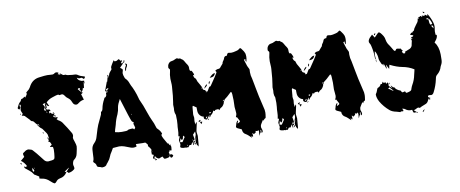

<svg xmlns="http://www.w3.org/2000/svg" viewBox="-72 -1096 3588 1499"><g transform="rotate(-10 1721.5 -346.0)"><path d="M361.8 17.6Q371.6 5.9 387.2 -11.2L385.7 -13.2L350.1 11.7Q355.5 15.1 361.8 17.6ZM120.1 -52.2 123 -52.7 120.6 -61 118.2 -60.5ZM293.9 -464.4 297.4 -465.8 292.5 -475.1 289.6 -473.6ZM111.3 -29.3Q118.2 -34.2 118.2 -37.6Q118.2 -42 106.4 -62.5Q106.4 -60.5 106 -59.1Q104 -52.2 104 -45.9Q104 -35.6 111.3 -29.3ZM221.2 -375 209 -392.1Q207.5 -386.2 206.1 -384.3ZM585.4 -577.6Q585 -592.3 576.2 -599.6L580.6 -610.8Q576.7 -611.8 573.7 -611.8Q564.9 -611.8 562.5 -604ZM291 -481 283.2 -510.7 274.4 -489.3ZM291 -506.8Q289.1 -524.4 289.1 -527.8L289.6 -537.1H289.1Q290 -539.1 290 -540Q290 -543 286.6 -543Q283.7 -543 272 -534.2Q284.2 -522 284.2 -516.1Q284.2 -513.7 283.2 -511.2ZM348.6 -452.6Q342.8 -452.6 335.9 -453.6Q339.8 -460.4 341.3 -460.4Q343.8 -460.4 348.6 -452.6ZM88.4 -483.4 85 -484.4 88.4 -494.6 91.3 -493.7ZM243.2 -311Q236.3 -311.5 235.4 -313.5Q234.4 -315.4 233.9 -318.8L236.8 -321.8ZM32.2 -102.1Q21.5 -103.5 21.5 -111.3L22 -113.8Q24.4 -114.3 26.4 -115.2ZM258.3 87.9Q250 87.9 213.9 54.7Q190.9 37.1 162.1 33.7Q156.2 32.7 151.4 31.2L146.5 30.3Q147.5 15.6 147.9 14.2L127.9 2Q126 0.5 123.8 -0.7Q121.6 -2 119.9 -3.2Q118.2 -4.4 116.2 -4.9Q111.3 -7.3 109.9 -10.3Q98.6 -29.8 81.1 -43L51.8 -66.4Q45.9 -71.3 45.7 -75Q45.4 -78.6 45.4 -85L55.7 -75.7L62.5 -85.4L65.4 -74.2Q67.9 -76.2 67.9 -79.6Q67.9 -88.9 50.8 -110.4Q40.5 -122.1 28.3 -130.9L59.1 -157.2Q53.7 -173.3 53.7 -181.2Q53.7 -188 70.8 -197.3Q72.8 -198.2 74.5 -200.2Q76.2 -202.1 78.9 -203.1Q81.5 -204.1 84.5 -205.6Q94.7 -209 97.7 -209Q99.6 -209 109.4 -206.5Q125 -204.6 134.3 -194.8Q160.6 -166.5 184.1 -135.3Q196.3 -119.1 209 -103.5Q221.2 -89.8 238.8 -89.8L244.6 -90.3Q245.6 -90.8 247.1 -90.8Q268.6 -92.3 277.8 -95.2Q287.1 -98.1 289.6 -106.2Q292 -114.3 294.9 -144Q296.4 -159.2 296.4 -173.8L293.5 -194.8Q271.5 -197.3 271.2 -198Q271 -198.7 271 -200.7Q274.9 -203.6 278.8 -206.8Q282.7 -210 287.1 -212.9Q282.2 -229 277.6 -234.6Q272.9 -240.2 265.1 -240.7Q265.1 -244.6 267.8 -247.3Q270.5 -250 270.5 -252.9Q270.5 -254.9 269 -256.8Q267.6 -258.8 261.7 -272.9Q262.2 -273.4 265.1 -274.4L275.4 -259.8Q271.5 -289.6 270 -296.4Q266.1 -308.1 252.9 -324.7Q248 -330.6 244.1 -337.4Q237.8 -349.1 226.1 -356.4Q219.7 -360.8 215.6 -367.4Q211.4 -374 204.6 -378.4Q204.6 -381.8 205.6 -384.8Q193.8 -397 191.4 -400.4Q186.5 -408.2 180.4 -414.6Q174.3 -420.9 163.6 -422.4Q161.6 -423.3 159.7 -425.3Q151.9 -437 141.1 -446.8Q133.8 -453.6 128.2 -460.2Q122.6 -466.8 118.9 -470Q115.2 -473.1 110.1 -474.4Q105 -475.6 95.2 -476.6L106 -490.2Q94.7 -514.6 94.7 -521Q94.7 -523.9 102.5 -559.1Q102.5 -563 94.2 -565.9Q92.8 -560.1 92.8 -557.6L93.3 -551.8Q95.7 -544.9 96.2 -541.5Q96.2 -536.1 85.4 -527.3Q74.7 -535.2 74.7 -539.6Q74.7 -543 81.1 -554.2Q90.8 -577.6 106 -588.9Q107.9 -589.8 112.8 -603Q115.2 -606.9 123.5 -607.4Q127.9 -607.9 142.6 -620.1L147.5 -611.3L152.3 -618.7Q164.1 -633.8 164.1 -638.2Q164.1 -640.1 163.3 -643.3Q162.6 -646.5 162.1 -649.9Q164.6 -652.3 168.5 -654.8Q177.7 -661.6 186.5 -670.4Q196.8 -683.1 204.1 -698.2Q231.9 -743.2 284.2 -748.5Q327.6 -754.4 347.2 -754.4Q358.4 -754.4 370.6 -752.9Q378.4 -752 389.6 -752Q398.4 -752.9 406.7 -759.8Q412.1 -763.7 419.9 -763.7Q436.5 -760.3 436.5 -756.3Q436.5 -752.9 427.7 -748L449.7 -739.3L443.4 -751.5Q448.2 -750.5 456.5 -743.2Q467.3 -732.4 476.6 -732.4Q481 -732.4 485.4 -733.9Q499 -726.1 514.2 -725.6Q520.5 -725.1 526.4 -724.1Q539.1 -721.7 556.2 -721.7Q573.2 -721.7 584.5 -712.4Q599.1 -702.6 615.7 -698.7Q625 -696.3 633.8 -692.9Q633.8 -678.2 621.1 -675.8Q618.2 -681.2 608.4 -687Q606.4 -688 604 -688Q598.6 -686 593.3 -686Q581.5 -686 570.3 -694.8Q574.2 -678.2 587.9 -670.2Q601.6 -662.1 614.3 -662.1Q618.7 -662.1 622.6 -662.6V-641.6L616.2 -641.1Q617.2 -643.1 617.2 -644.5Q617.2 -648.9 609.9 -649.4Q611.8 -647.5 616.2 -641.6L611.8 -603.5L603 -608.9Q601.6 -588.9 585.9 -577.1L597.2 -571.3L581.5 -561.5L595.2 -516.1Q570.8 -513.2 552.7 -498.5Q541 -488.3 531.2 -488.3Q517.1 -488.3 507.8 -501Q504.4 -506.8 501.5 -513.2Q493.7 -536.6 474.1 -549.8Q462.4 -557.6 454.1 -570.8Q444.3 -586.9 432.1 -586.9Q425.8 -586.9 422.1 -585.4Q418.5 -584 414.6 -584Q410.2 -584 406.7 -588.9Q405.8 -589.8 403.8 -589.8Q393.6 -589.8 357.4 -577.1Q327.1 -567.9 305.2 -545.4Q317.4 -518.6 320.3 -514.2Q306.6 -514.2 303.7 -524.9Q303.2 -526.4 301.8 -527.3Q300.3 -528.3 297.9 -531.2Q296.4 -538.1 293 -538.1L290 -537.6L297.9 -530.3L299.3 -501.5L291 -506.8L296.4 -489.7L303.2 -489.3Q317.9 -489.3 320.3 -483.6Q322.8 -478 324.7 -472.2L313.5 -477.1L309.6 -456.1L319.3 -461.9Q321.3 -460.4 322.8 -458.5Q331.5 -448.2 338.4 -448.2Q343.3 -448.2 349.1 -452.6Q349.1 -449.7 350.1 -447.8Q350.1 -445.8 335.9 -426.3Q348.1 -419.4 350.6 -418.5L367.7 -417.5Q369.6 -415 369.6 -413.1Q369.6 -412.1 368.4 -410.6Q367.2 -409.2 364 -407.7Q360.8 -406.2 358.4 -403.8Q360.8 -401.9 362.8 -399.4Q366.7 -394 371.6 -391.6Q393.1 -380.4 404.8 -360.8Q405.3 -359.4 406.2 -358.4Q429.7 -325.2 457 -278.3Q463.4 -268.6 463.4 -257.8Q463.4 -250 460 -241.7Q459 -239.7 459 -237.3Q459 -229 467.3 -206.5Q476.6 -178.7 476.6 -167.5Q476.6 -154.8 466.3 -110.8Q460.9 -82.5 437.5 -66.4Q433.1 -63.5 430.2 -56.2Q424.8 -43.9 424.8 -32.2Q424.8 -28.8 425.3 -26.4Q428.7 -15.1 429.7 -3.9Q429.7 4.4 422.4 8.3Q403.8 23.4 378.4 26.4Q376.5 24.9 374.5 21.7Q372.6 18.6 370.6 17.3Q368.7 16.1 367.2 16.1Q364.7 16.1 361.8 18.1Q342.3 50.8 305.2 56.6Q283.7 60.5 272.5 77.6Q264.6 86.9 258.3 87.9ZM351.1 -420.9 345.2 -434.6Q348.6 -437.5 351.6 -438Q354 -438 355 -432.1Q355 -428.2 352.5 -423.8Z M778.3 -553.2Q788.1 -560.1 790 -561Q798.3 -563 798.3 -573.2Q779.8 -567.9 779.1 -564.2Q778.3 -560.5 778.3 -553.2ZM1167 30.3Q1168 30.3 1168 27.3Q1168 26.4 1165.5 25.4Q1165.5 30.3 1167 30.3ZM1052.7 -20.5 1054.2 -22.5 1052.2 -24.4 1050.8 -22ZM939 -334 942.4 -335 939.9 -342.8 938.5 -342.3ZM843.3 -216.8Q883.8 -216.8 888.7 -220.2Q897 -227.5 913.6 -227.5Q921.4 -227.5 928.2 -228.5Q937 -228.5 941.4 -218.8Q952.1 -228 952.1 -232.4Q952.1 -236.3 949 -243.9Q945.8 -251.5 943.4 -263.2Q943.4 -266.1 947.8 -275.9Q938 -278.8 933.6 -286.1Q925.3 -299.8 872.6 -472.7Q851.6 -435.1 847.7 -413.1Q845.2 -385.7 833.5 -357.9Q814.9 -319.3 806.6 -280.8Q804.2 -269.5 799.8 -258.5Q795.4 -247.6 790.5 -224.1Q816.9 -216.8 843.3 -216.8ZM784.7 -540Q786.6 -544.9 787.6 -550.3Q787.6 -552.2 788.1 -553.7L785.6 -554.7L777.8 -540.5Q780.3 -540 784.7 -540ZM1064 48.8V31.2L1077.1 43.9ZM1188.5 48.3H1186.5Q1181.2 41.5 1181.2 33.7Q1181.2 28.8 1186 21Q1201.7 21 1207 35.2L1205.1 37.1Q1198.2 48.3 1188.5 48.3ZM955.6 -677.7Q953.1 -683.6 953.1 -690.4Q953.1 -705.1 965.3 -723.1Q963.4 -728 962.2 -731.4Q960.9 -734.9 959.5 -737.8Q974.6 -735.4 974.6 -726.6Q974.6 -723.6 972.7 -718.8Q972.7 -717.8 972.2 -717.3Q971.2 -713.9 969.7 -710.9Q960.9 -700.7 960 -687.5Q959.5 -684.6 957.5 -681.2ZM1138.7 48.3Q1131.8 48.3 1124.5 31.7L1122.1 27.3L1093.3 38.6Q1070.8 31.2 1066.4 14.2Q1059.6 18.1 1059.6 26.9Q1059.6 35.6 1056.6 38.6Q1048.3 31.2 1048.3 25.4Q1048.3 20.5 1053 13.9Q1057.6 7.3 1057.6 3.9Q1057.1 2 1048.3 -1Q1046.4 -1.5 1043 -3.9Q1043.9 -7.3 1043.9 -11.2L1043.5 -21.5Q1043.5 -30.3 1046.4 -35.2Q1047.4 -36.6 1047.4 -39.1Q1046.9 -42 1043.9 -46.4Q1039.1 -56.2 1031.7 -64Q1025.4 -69.8 1025.4 -74.2L1026.4 -81.5Q1026.4 -85 1020 -91.3Q1017.6 -93.8 1015.6 -96.7Q1011.7 -103 1006.3 -103Q1002.9 -102.5 989.7 -102.5L934.6 -104Q935.5 -95.2 937.5 -85Q925.8 -80.1 913.6 -80.1Q902.8 -80.1 892.1 -83.5L842.8 -102.1Q822.8 -108.9 802.2 -108.9Q795.9 -108.9 752.9 -105Q747.1 -93.3 739.3 -81.5Q725.1 -62 716.3 -38.1Q710.4 -22 698.2 -8.3Q693.4 -2.4 689 3.9Q688 5.4 686.5 6.3Q685.1 7.3 684.1 8.8Q676.8 29.8 644.5 29.8Q641.1 29.8 637.2 27.3Q630.4 23.4 620.6 22Q605.5 19.5 604 6.8Q602.5 -5.9 589.4 -16.6Q583 -21.5 583 -27.3Q583 -31.2 585.9 -35.6Q590.8 -44.9 591.8 -92.8L593.3 -119.1Q595.2 -147.9 615.7 -167.5Q634.3 -185.5 641.1 -210.4Q664.6 -289.6 671.4 -303.2Q673.3 -306.2 706.1 -377.4Q708 -383.3 709 -390.6Q709 -394.5 710 -398.4Q722.7 -402.8 726.1 -422.9Q732.9 -459 752.4 -493.7Q755.4 -505.9 766.1 -505.9L769.5 -512.7Q774.4 -518.6 774.4 -522.9Q774.4 -525.9 773.4 -528.8Q773.4 -533.7 775.4 -536.4Q777.3 -539.1 778.3 -552.7L769 -550.3Q772.5 -560.5 795.4 -622.1L796.4 -623H799.3Q804.2 -641.6 808.1 -658.7L810.5 -653.3Q813.5 -654.8 815.2 -656.7Q816.9 -658.7 816.9 -660.2Q816.9 -661.6 817.4 -663.1L808.1 -659.2V-676.3L817.9 -663.6L819.3 -666Q822.8 -668.5 822.8 -671.4Q824.2 -683.6 837.9 -698.7Q841.3 -702.6 845.2 -707Q849.1 -711.4 849.1 -714.8Q848.1 -719.2 848.1 -723.1Q848.1 -733.4 860.4 -752Q867.2 -764.6 873 -772Q876 -775.4 878.4 -779.3L882.3 -769.5L889.2 -769Q901.9 -769 909.2 -775.9Q913.1 -779.8 916.5 -779.8Q921.4 -779.8 924.3 -772.7Q927.2 -765.6 931.6 -765.6Q934.6 -765.6 938.5 -768.6Q941.4 -764.6 941.4 -761.7Q941.4 -759.8 936 -756.8Q933.1 -755.9 931.2 -753.9L936 -740.7Q944.3 -749 945.8 -750L946.3 -746.6Q946.3 -741.7 939.7 -736.3Q933.1 -731 916.5 -711.9Q929.7 -701.2 931.6 -700.2Q933.6 -699.2 933.6 -698Q933.6 -696.8 934.1 -695.1Q934.6 -693.4 934.6 -691.4Q934.6 -687 933.1 -683.1Q929.2 -673.3 929.2 -664.6Q929.2 -652.3 937.5 -630.9Q939.5 -624.5 940.9 -623.5Q960.9 -605 968.8 -579.6Q972.2 -569.8 976.6 -561Q984.9 -547.4 998.5 -513.7Q1010.7 -482.4 1018.1 -453.1Q1018.6 -447.8 1021 -442.4Q1045.9 -390.1 1063.5 -335Q1079.1 -290 1087.9 -272Q1104.5 -239.3 1114.3 -203.6Q1115.2 -197.8 1122.6 -191.4Q1142.1 -173.8 1150.9 -148.9Q1143.6 -144 1143.6 -136.7Q1143.6 -124 1182.1 -60.5L1180.7 -71.8L1183.6 -67.4Q1188.5 -58.1 1193.8 -49.3Q1195.3 -51.3 1201.2 -56.2Q1199.7 -50.3 1199.7 -48.3Q1199.7 -45.4 1200.2 -44.9Q1203.6 -40 1203.6 -33.7L1201.7 -14.2Q1201.7 -6.8 1196.8 -6.8Q1194.8 -6.8 1192.9 -7.8Q1190.9 -8.8 1189.2 -10Q1187.5 -11.2 1186 -12.2L1185.5 -9.3Q1185.5 -2 1181.9 -0.7Q1178.2 0.5 1176.8 1.5L1181.6 27.8L1182.1 27.3Q1180.7 29.8 1179 32.7Q1177.2 35.6 1175.5 38.3Q1173.8 41 1171.4 42Q1155.8 47.4 1138.7 48.3ZM954.1 -743.7 946.3 -750Q951.7 -752 952.6 -758.1Q953.6 -764.2 956.5 -766.1Q959.5 -763.2 959.5 -760.3Q959.5 -756.8 956.8 -752.9Q954.1 -749 954.1 -743.7ZM946.3 -750H945.8V-750.5Z M1545.4 -412.6Q1543 -410.6 1543 -409.7Q1543 -407.7 1546.4 -403.8ZM1516.1 -441.4 1520 -445.3 1515.1 -449.2Q1514.6 -448.2 1514.2 -447.8Q1513.7 -447.3 1513.7 -446.8Q1514.2 -444.8 1514.9 -443.6Q1515.6 -442.4 1516.1 -441.4ZM1326.7 -19.5Q1331.5 -22.5 1331.5 -24.9Q1331.5 -27.3 1326.7 -29.8ZM1409.2 -54.2V-72.3H1408.2V-54.2ZM1507.3 -205.6Q1519.5 -206.1 1521 -221.2Q1508.8 -217.3 1507.3 -205.6ZM1544.9 -237.8 1555.2 -246.1 1552.2 -250Q1541.5 -250 1541.5 -247.1Q1541.5 -244.6 1544.9 -237.8ZM1295.9 -55.7 1319.8 -92.3 1311.5 -105Q1306.2 -100.6 1305.2 -89.8Q1303.7 -76.2 1293 -73.2L1285.6 -87.9L1277.3 -58.6ZM1672.9 -320.3 1668 -326.2 1660.2 -315.9ZM1386.7 -34.2 1379.9 -42 1390.6 -50.3 1394 -47.9ZM1390.1 -17.6 1386.7 -33.7Q1391.6 -31.7 1397 -30.3ZM1525.9 -189.9 1522.5 -191.9 1528.8 -201.2 1532.2 -198.7ZM1578.6 -464.8Q1577.1 -468.8 1577.1 -472.2Q1577.1 -478.5 1583.5 -488.3L1584.5 -489.7Q1587.4 -484.4 1587.4 -481.9Q1587.4 -477.1 1578.6 -464.8ZM1456.5 -189 1446.8 -191.4Q1450.2 -199.2 1454.6 -200.4Q1459 -201.7 1466.8 -202.6ZM1536.6 -437Q1542.5 -457.5 1561 -468.3L1561.5 -463.9Q1561.5 -461.9 1560.8 -459.7Q1560.1 -457.5 1554.7 -452.4Q1549.3 -447.3 1536.6 -437ZM1597.2 -513.7H1592.3Q1619.1 -542 1631.3 -542L1639.2 -542.5Q1631.8 -525.4 1622.6 -519.5Q1613.3 -513.7 1597.2 -513.7ZM1673.3 -319.8Q1674.3 -318.4 1674.3 -316.4Q1673.3 -314.9 1669.4 -313Q1668.5 -312 1668.5 -310.5Q1668 -303.7 1665.5 -297.9L1665 -297.4Q1653.8 -273.9 1638.2 -268.1Q1632.3 -265.1 1627.4 -257.8Q1625.5 -254.4 1622.6 -251.5Q1621.1 -254.4 1616.2 -261.2Q1613.3 -260.7 1606.2 -260.7Q1599.1 -260.7 1594.2 -259.5Q1589.4 -258.3 1585.4 -250.5L1575.2 -256.8Q1567.9 -234.9 1548.8 -223.1Q1547.9 -222.2 1547.4 -220Q1546.9 -217.8 1545.9 -216.8Q1543.9 -211.9 1537.1 -208.5Q1538.1 -214.4 1539.6 -229Q1532.7 -219.2 1525.9 -210.4L1515.6 -196.3Q1492.2 -200.2 1492.2 -214.4Q1492.2 -218.3 1494.1 -223.1Q1476.6 -225.6 1464.1 -241Q1451.7 -256.3 1451.7 -277.3L1451.2 -295.9L1451.7 -303.2Q1429.7 -317.9 1425.3 -321.3Q1419.9 -317.4 1419.9 -305.7Q1419.9 -302.2 1418 -282.7Q1417 -273.4 1416.5 -263.7L1416 -261.7L1415.5 -254.4Q1415.5 -249 1416.5 -243.7V-242.7Q1418.9 -234.9 1418.9 -226.6Q1418.9 -220.2 1417.7 -213.9Q1416.5 -207.5 1416.5 -201.7Q1416.5 -194.3 1417.5 -187.3Q1418.5 -180.2 1418.9 -173.8L1428.2 -190.4H1430.7L1431.2 -181.2Q1431.2 -176.3 1422.4 -141.1Q1418 -123.5 1418 -114.7Q1418 -105.5 1420.4 -95.7Q1421.9 -89.4 1421.9 -83Q1421.9 -77.6 1420.9 -71.8L1420.4 -64Q1417.5 -21 1416.5 -15.6Q1416 -7.8 1412.6 0Q1411.1 -6.3 1407.7 -10.3Q1404.3 -14.2 1402.8 -17.3Q1401.4 -20.5 1401.4 -23.4L1401.9 -26.9L1397 -30.3L1397.9 -42Q1398.9 -75.7 1404.8 -85.9Q1408.2 -94.2 1408.2 -103Q1408.2 -106.9 1407.7 -110.4L1407.2 -121.1L1386.7 -98.6Q1390.1 -81.5 1392.6 -64Q1392.6 -53.7 1380.4 -52.7L1379.9 -55.7L1379.4 -63.5L1378.4 -63H1377L1379.9 -42L1380.4 -26.9L1380.9 -18.6L1376 -18.1L1372.6 -44.4L1359.4 -22.5Q1352.1 -23.4 1348.6 -23.4Q1343.3 -23.4 1337.9 -12.2Q1337.4 -12.2 1337.4 -11.7Q1335.9 -9.8 1333 -8.3L1331.1 -6.8Q1329.1 -9.8 1326.2 -9.8Q1317.4 -7.8 1315.9 -7.8H1314.9Q1312.5 -10.7 1308.1 -10.7Q1306.2 -10.7 1304.4 -10.3Q1302.7 -9.8 1301.3 -9.8H1297.9Q1293.9 -11.2 1289.1 -11.7Q1272 -13.7 1272 -23.9Q1272 -26.4 1272.9 -28.3Q1276.9 -35.6 1276.9 -44.9Q1275.9 -53.2 1273.4 -61Q1271.5 -66.9 1271.5 -72.3Q1271.5 -79.6 1275.1 -85.9Q1278.8 -92.3 1280.3 -99.1L1281.7 -105.5L1272.9 -106L1272.5 -107.9Q1278.3 -133.3 1278.3 -159.2Q1278.3 -178.7 1281.2 -197.8Q1283.2 -213.9 1283.2 -231L1282.7 -248Q1282.2 -258.8 1282.2 -273.4Q1274.4 -290.5 1274.4 -308.1Q1274.4 -314 1275.1 -319.3Q1275.9 -324.7 1275.9 -329.1Q1275.9 -334 1275.4 -339.1Q1274.9 -344.2 1274.9 -355.5Q1275.9 -366.7 1278.3 -377.9Q1285.2 -414.1 1290.5 -496.6L1291 -512.2Q1291 -522 1290 -532.2Q1288.6 -545.9 1288.6 -559.1Q1288.6 -589.8 1296.4 -619.6Q1297.9 -625 1297.9 -629.9Q1297.4 -634.8 1292 -639.2Q1289.1 -641.6 1287.6 -647.9Q1287.6 -665 1295.9 -677.2Q1306.2 -691.9 1321 -693.4Q1335.9 -694.8 1348.1 -701.7L1356.9 -705.6Q1360.8 -708 1367.2 -708L1372.1 -705.6Q1378.9 -702.1 1383.3 -702.1Q1386.2 -702.1 1389.6 -703.6Q1395 -698.2 1401.4 -694.3Q1414.1 -688 1420.4 -674.8Q1428.7 -658.7 1439.5 -644Q1447.3 -632.8 1447.3 -620.1L1446.8 -614.7Q1446.8 -601.1 1450.2 -595.7Q1452.6 -592.3 1453.6 -592.3Q1456.1 -593.3 1458 -593.3Q1460 -593.3 1462.2 -591.8Q1464.4 -590.3 1465.8 -586.4Q1467.3 -582.5 1469.7 -578.6Q1476.6 -567.9 1477.1 -553.7Q1474.1 -554.7 1468.3 -557.6Q1468.3 -556.6 1467.8 -556.2L1467.3 -554.2Q1469.2 -549.8 1470.2 -545.4Q1474.1 -530.8 1483.9 -526.4Q1484.9 -526.4 1484.9 -524.9Q1490.7 -501 1504.9 -481Q1521.5 -455.1 1522.5 -440.9Q1524.4 -427.7 1538.1 -426.3Q1540.5 -425.3 1543.9 -418.5Q1544.9 -415.5 1546.4 -413.6Q1549.8 -410.6 1552.2 -410.6Q1556.2 -410.6 1559.6 -415.5Q1571.3 -434.1 1574.2 -440.4Q1578.1 -445.8 1579.1 -445.8Q1585.4 -445.8 1588.1 -448.5Q1590.8 -451.2 1592.5 -454.8Q1594.2 -458.5 1609.9 -480.5Q1632.8 -513.2 1649.9 -542Q1651.9 -544.9 1651.9 -547.9Q1651.9 -552.2 1644.5 -559.6Q1656.2 -570.3 1671.4 -570.3Q1683.6 -570.8 1689.5 -581.1Q1696.8 -591.3 1706.1 -600.6Q1710 -603 1710 -605.5Q1711.9 -617.7 1719.7 -626.5Q1725.6 -633.8 1728.5 -642.1Q1732.9 -660.6 1751.5 -660.6H1754.9Q1756.3 -666.5 1758.8 -671.9Q1763.2 -680.2 1770.5 -680.2L1773.9 -679.7Q1784.2 -677.2 1793.9 -677.2Q1807.6 -677.2 1833 -684.1Q1848.1 -687 1856.4 -694.8Q1859.9 -697.8 1864.3 -700.7Q1870.1 -700.2 1873.5 -695.3Q1877 -690.4 1880.4 -686Q1893.1 -670.4 1899.4 -653.3Q1902.3 -640.6 1902.3 -627.9Q1902.3 -611.8 1897.9 -594.7L1896.5 -586.9Q1890.6 -592.3 1890.6 -597.2Q1890.6 -605.5 1892.6 -609.4Q1880.4 -608.9 1880.4 -604Q1880.4 -602.5 1881.3 -599.6Q1886.2 -586.9 1889.6 -574.2Q1895 -552.7 1906.2 -533.2Q1910.2 -527.8 1910.2 -520L1909.7 -515.6L1909.2 -501.5Q1909.2 -475.1 1917.5 -449.2Q1922.9 -425.8 1926.8 -400.9Q1930.7 -376 1932.6 -370.1Q1944.8 -302.7 1960.9 -238.8L1971.7 -192.4Q1973.1 -181.6 1973.1 -170.9Q1973.1 -159.2 1969.2 -135.7Q1969.2 -132.3 1966.3 -127.9Q1963.9 -126.5 1960.9 -125.5Q1954.1 -122.1 1952.6 -115.2L1950.7 -109.4L1945.8 -119.1L1943.8 -117.2Q1939.9 -111.8 1936.5 -105.2Q1933.1 -98.6 1928.2 -91.8Q1919.9 -81.1 1919.9 -67.9Q1919.9 -57.1 1923.3 -51.8Q1927.7 -40.5 1927.7 -33.2Q1927.7 -22.9 1917 -19.5V-45.9Q1910.6 -43 1910.6 -38.1Q1910.6 -36.1 1911.1 -34.2Q1911.6 -32.2 1911.6 -30.8Q1911.6 -25.9 1908.7 -23.4Q1903.8 -18.6 1900.9 -9.8Q1899.4 -4.9 1897 0L1896.5 -6.8Q1896.5 -13.2 1897.7 -19Q1898.9 -24.9 1898.9 -33.7Q1898.4 -41 1892.6 -47.4L1889.2 -39.1Q1881.8 -40.5 1872.6 -43V-31.7L1855.5 -20Q1854 -21.5 1847.2 -31.7Q1846.7 -30.3 1845.9 -29.1Q1845.2 -27.8 1845.2 -26.9Q1845.2 -22.9 1846.2 -19Q1847.2 -15.1 1847.2 -11.2Q1847.2 -5.9 1845.7 0L1833 -12.2L1836.9 4.9Q1831.5 0.5 1827.6 -3.4L1811.5 -18.6L1810.5 -19Q1803.7 -25.9 1795.4 -30.3Q1769.5 -43 1769.5 -73.2L1759.8 -78.1Q1748.5 -83 1738.3 -87.9Q1728 -92.8 1728 -100.6Q1728 -105 1731 -111.3Q1733.9 -117.7 1733.9 -122.1Q1737.3 -137.2 1750 -147.9Q1751.5 -145.5 1751.5 -143.1Q1751.5 -139.2 1748.3 -134.8Q1745.1 -130.4 1745.1 -124.5Q1751.5 -125.5 1756.3 -129.4L1760.7 -131.8Q1766.1 -134.8 1766.1 -139.2Q1766.1 -142.1 1763.7 -145.5Q1757.8 -155.8 1752.4 -166.5L1748 -175.3L1742.2 -172.4L1740.7 -175.3Q1740.7 -178.2 1741.7 -180.2Q1748.5 -192.4 1748.5 -204.6Q1748.5 -217.3 1746.6 -229.5Q1745.1 -236.3 1744.1 -255.4Q1745.6 -286.1 1745.6 -309.6Q1745.1 -331.1 1743.7 -352.5V-356.9L1743.2 -357.4Q1743.2 -363.3 1741.9 -368.4Q1740.7 -373.5 1735.4 -376.5L1724.6 -366.7Q1698.2 -341.3 1689 -335.4Q1679.7 -329.6 1675.8 -323.2Q1674.8 -321.3 1673.3 -319.8ZM1457 -188.5 1476.1 -186 1465.8 -168ZM1386.7 -34.2 1387.2 -33.7H1386.7ZM1457 -188.5H1455.6L1456.5 -189Z M2333 -412.6Q2330.6 -410.6 2330.6 -409.7Q2330.6 -407.7 2334 -403.8ZM2303.7 -441.4 2307.6 -445.3 2302.7 -449.2Q2302.2 -448.2 2301.8 -447.8Q2301.3 -447.3 2301.3 -446.8Q2301.8 -444.8 2302.5 -443.6Q2303.2 -442.4 2303.7 -441.4ZM2114.3 -19.5Q2119.1 -22.5 2119.1 -24.9Q2119.1 -27.3 2114.3 -29.8ZM2196.8 -54.2V-72.3H2195.8V-54.2ZM2294.9 -205.6Q2307.1 -206.1 2308.6 -221.2Q2296.4 -217.3 2294.9 -205.6ZM2332.5 -237.8 2342.8 -246.1 2339.8 -250Q2329.1 -250 2329.1 -247.1Q2329.1 -244.6 2332.5 -237.8ZM2083.5 -55.7 2107.4 -92.3 2099.1 -105Q2093.8 -100.6 2092.8 -89.8Q2091.3 -76.2 2080.6 -73.2L2073.2 -87.9L2064.9 -58.6ZM2460.4 -320.3 2455.6 -326.2 2447.8 -315.9ZM2174.3 -34.2 2167.5 -42 2178.2 -50.3 2181.6 -47.9ZM2177.7 -17.6 2174.3 -33.7Q2179.2 -31.7 2184.6 -30.3ZM2313.5 -189.9 2310.1 -191.9 2316.4 -201.2 2319.8 -198.7ZM2366.2 -464.8Q2364.7 -468.8 2364.7 -472.2Q2364.7 -478.5 2371.1 -488.3L2372.1 -489.7Q2375 -484.4 2375 -481.9Q2375 -477.1 2366.2 -464.8ZM2244.1 -189 2234.4 -191.4Q2237.8 -199.2 2242.2 -200.4Q2246.6 -201.7 2254.4 -202.6ZM2324.2 -437Q2330.1 -457.5 2348.6 -468.3L2349.1 -463.9Q2349.1 -461.9 2348.4 -459.7Q2347.7 -457.5 2342.3 -452.4Q2336.9 -447.3 2324.2 -437ZM2384.8 -513.7H2379.9Q2406.7 -542 2418.9 -542L2426.8 -542.5Q2419.4 -525.4 2410.2 -519.5Q2400.9 -513.7 2384.8 -513.7ZM2460.9 -319.8Q2461.9 -318.4 2461.9 -316.4Q2460.9 -314.9 2457 -313Q2456.1 -312 2456.1 -310.5Q2455.6 -303.7 2453.1 -297.9L2452.6 -297.4Q2441.4 -273.9 2425.8 -268.1Q2419.9 -265.1 2415 -257.8Q2413.1 -254.4 2410.2 -251.5Q2408.7 -254.4 2403.8 -261.2Q2400.9 -260.7 2393.8 -260.7Q2386.7 -260.7 2381.8 -259.5Q2377 -258.3 2373 -250.5L2362.8 -256.8Q2355.5 -234.9 2336.4 -223.1Q2335.4 -222.2 2335 -220Q2334.5 -217.8 2333.5 -216.8Q2331.5 -211.9 2324.7 -208.5Q2325.7 -214.4 2327.1 -229Q2320.3 -219.2 2313.5 -210.4L2303.2 -196.3Q2279.8 -200.2 2279.8 -214.4Q2279.8 -218.3 2281.7 -223.1Q2264.2 -225.6 2251.7 -241Q2239.3 -256.3 2239.3 -277.3L2238.8 -295.9L2239.3 -303.2Q2217.3 -317.9 2212.9 -321.3Q2207.5 -317.4 2207.5 -305.7Q2207.5 -302.2 2205.6 -282.7Q2204.6 -273.4 2204.1 -263.7L2203.6 -261.7L2203.1 -254.4Q2203.1 -249 2204.1 -243.7V-242.7Q2206.5 -234.9 2206.5 -226.6Q2206.5 -220.2 2205.3 -213.9Q2204.1 -207.5 2204.1 -201.7Q2204.1 -194.3 2205.1 -187.3Q2206.1 -180.2 2206.5 -173.8L2215.8 -190.4H2218.3L2218.8 -181.2Q2218.8 -176.3 2210 -141.1Q2205.6 -123.5 2205.6 -114.7Q2205.6 -105.5 2208 -95.7Q2209.5 -89.4 2209.5 -83Q2209.5 -77.6 2208.5 -71.8L2208 -64Q2205.1 -21 2204.1 -15.6Q2203.6 -7.8 2200.2 0Q2198.7 -6.3 2195.3 -10.3Q2191.9 -14.2 2190.4 -17.3Q2189 -20.5 2189 -23.4L2189.5 -26.9L2184.6 -30.3L2185.5 -42Q2186.5 -75.7 2192.4 -85.9Q2195.8 -94.2 2195.8 -103Q2195.8 -106.9 2195.3 -110.4L2194.8 -121.1L2174.3 -98.6Q2177.7 -81.5 2180.2 -64Q2180.2 -53.7 2168 -52.7L2167.5 -55.7L2167 -63.5L2166 -63H2164.6L2167.5 -42L2168 -26.9L2168.5 -18.6L2163.6 -18.1L2160.2 -44.4L2147 -22.5Q2139.6 -23.4 2136.2 -23.4Q2130.9 -23.4 2125.5 -12.2Q2125 -12.2 2125 -11.7Q2123.5 -9.8 2120.6 -8.3L2118.7 -6.8Q2116.7 -9.8 2113.8 -9.8Q2105 -7.8 2103.5 -7.8H2102.5Q2100.1 -10.7 2095.7 -10.7Q2093.8 -10.7 2092 -10.3Q2090.3 -9.8 2088.9 -9.8H2085.4Q2081.5 -11.2 2076.7 -11.7Q2059.6 -13.7 2059.6 -23.9Q2059.6 -26.4 2060.5 -28.3Q2064.5 -35.6 2064.5 -44.9Q2063.5 -53.2 2061 -61Q2059.1 -66.9 2059.1 -72.3Q2059.1 -79.6 2062.7 -85.9Q2066.4 -92.3 2067.9 -99.1L2069.3 -105.5L2060.5 -106L2060.1 -107.9Q2065.9 -133.3 2065.9 -159.2Q2065.9 -178.7 2068.8 -197.8Q2070.8 -213.9 2070.8 -231L2070.3 -248Q2069.8 -258.8 2069.8 -273.4Q2062 -290.5 2062 -308.1Q2062 -314 2062.7 -319.3Q2063.5 -324.7 2063.5 -329.1Q2063.5 -334 2063 -339.1Q2062.5 -344.2 2062.5 -355.5Q2063.5 -366.7 2065.9 -377.9Q2072.8 -414.1 2078.1 -496.6L2078.6 -512.2Q2078.6 -522 2077.6 -532.2Q2076.2 -545.9 2076.2 -559.1Q2076.2 -589.8 2084 -619.6Q2085.4 -625 2085.4 -629.9Q2085 -634.8 2079.6 -639.2Q2076.7 -641.6 2075.2 -647.9Q2075.2 -665 2083.5 -677.2Q2093.8 -691.9 2108.6 -693.4Q2123.5 -694.8 2135.7 -701.7L2144.5 -705.6Q2148.4 -708 2154.8 -708L2159.7 -705.6Q2166.5 -702.1 2170.9 -702.1Q2173.8 -702.1 2177.2 -703.6Q2182.6 -698.2 2189 -694.3Q2201.7 -688 2208 -674.8Q2216.3 -658.7 2227.1 -644Q2234.9 -632.8 2234.9 -620.1L2234.4 -614.7Q2234.4 -601.1 2237.8 -595.7Q2240.2 -592.3 2241.2 -592.3Q2243.7 -593.3 2245.6 -593.3Q2247.6 -593.3 2249.8 -591.8Q2252 -590.3 2253.4 -586.4Q2254.9 -582.5 2257.3 -578.6Q2264.2 -567.9 2264.6 -553.7Q2261.7 -554.7 2255.9 -557.6Q2255.9 -556.6 2255.4 -556.2L2254.9 -554.2Q2256.8 -549.8 2257.8 -545.4Q2261.7 -530.8 2271.5 -526.4Q2272.5 -526.4 2272.5 -524.9Q2278.3 -501 2292.5 -481Q2309.1 -455.1 2310.1 -440.9Q2312 -427.7 2325.7 -426.3Q2328.1 -425.3 2331.5 -418.5Q2332.5 -415.5 2334 -413.6Q2337.4 -410.6 2339.8 -410.6Q2343.8 -410.6 2347.2 -415.5Q2358.9 -434.1 2361.8 -440.4Q2365.7 -445.8 2366.7 -445.8Q2373 -445.8 2375.7 -448.5Q2378.4 -451.2 2380.1 -454.8Q2381.8 -458.5 2397.5 -480.5Q2420.4 -513.2 2437.5 -542Q2439.5 -544.9 2439.5 -547.9Q2439.5 -552.2 2432.1 -559.6Q2443.8 -570.3 2459 -570.3Q2471.2 -570.8 2477.1 -581.1Q2484.4 -591.3 2493.7 -600.6Q2497.6 -603 2497.6 -605.5Q2499.5 -617.7 2507.3 -626.5Q2513.2 -633.8 2516.1 -642.1Q2520.5 -660.6 2539.1 -660.6H2542.5Q2543.9 -666.5 2546.4 -671.9Q2550.8 -680.2 2558.1 -680.2L2561.5 -679.7Q2571.8 -677.2 2581.5 -677.2Q2595.2 -677.2 2620.6 -684.1Q2635.7 -687 2644 -694.8Q2647.5 -697.8 2651.9 -700.7Q2657.7 -700.2 2661.1 -695.3Q2664.6 -690.4 2668 -686Q2680.7 -670.4 2687 -653.3Q2689.9 -640.6 2689.9 -627.9Q2689.9 -611.8 2685.5 -594.7L2684.1 -586.9Q2678.2 -592.3 2678.2 -597.2Q2678.2 -605.5 2680.2 -609.4Q2668 -608.9 2668 -604Q2668 -602.5 2668.9 -599.6Q2673.8 -586.9 2677.2 -574.2Q2682.6 -552.7 2693.8 -533.2Q2697.8 -527.8 2697.8 -520L2697.3 -515.6L2696.8 -501.5Q2696.8 -475.1 2705.1 -449.2Q2710.4 -425.8 2714.4 -400.9Q2718.3 -376 2720.2 -370.1Q2732.4 -302.7 2748.5 -238.8L2759.3 -192.4Q2760.7 -181.6 2760.7 -170.9Q2760.7 -159.2 2756.8 -135.7Q2756.8 -132.3 2753.9 -127.9Q2751.5 -126.5 2748.5 -125.5Q2741.7 -122.1 2740.2 -115.2L2738.3 -109.4L2733.4 -119.1L2731.4 -117.2Q2727.5 -111.8 2724.1 -105.2Q2720.7 -98.6 2715.8 -91.8Q2707.5 -81.1 2707.5 -67.9Q2707.5 -57.1 2710.9 -51.8Q2715.3 -40.5 2715.3 -33.2Q2715.3 -22.9 2704.6 -19.5V-45.9Q2698.2 -43 2698.2 -38.1Q2698.2 -36.1 2698.7 -34.2Q2699.2 -32.2 2699.2 -30.8Q2699.2 -25.9 2696.3 -23.4Q2691.4 -18.6 2688.5 -9.8Q2687 -4.9 2684.6 0L2684.1 -6.8Q2684.1 -13.2 2685.3 -19Q2686.5 -24.9 2686.5 -33.7Q2686 -41 2680.2 -47.4L2676.8 -39.1Q2669.4 -40.5 2660.2 -43V-31.7L2643.1 -20Q2641.6 -21.5 2634.8 -31.7Q2634.3 -30.3 2633.5 -29.1Q2632.8 -27.8 2632.8 -26.9Q2632.8 -22.9 2633.8 -19Q2634.8 -15.1 2634.8 -11.2Q2634.8 -5.9 2633.3 0L2620.6 -12.2L2624.5 4.9Q2619.1 0.5 2615.2 -3.4L2599.1 -18.6L2598.1 -19Q2591.3 -25.9 2583 -30.3Q2557.1 -43 2557.1 -73.2L2547.4 -78.1Q2536.1 -83 2525.9 -87.9Q2515.6 -92.8 2515.6 -100.6Q2515.6 -105 2518.6 -111.3Q2521.5 -117.7 2521.5 -122.1Q2524.9 -137.2 2537.6 -147.9Q2539.1 -145.5 2539.1 -143.1Q2539.1 -139.2 2535.9 -134.8Q2532.7 -130.4 2532.7 -124.5Q2539.1 -125.5 2543.9 -129.4L2548.3 -131.8Q2553.7 -134.8 2553.7 -139.2Q2553.7 -142.1 2551.3 -145.5Q2545.4 -155.8 2540 -166.5L2535.6 -175.3L2529.8 -172.4L2528.3 -175.3Q2528.3 -178.2 2529.3 -180.2Q2536.1 -192.4 2536.1 -204.6Q2536.1 -217.3 2534.2 -229.5Q2532.7 -236.3 2531.7 -255.4Q2533.2 -286.1 2533.2 -309.6Q2532.7 -331.1 2531.2 -352.5V-356.9L2530.8 -357.4Q2530.8 -363.3 2529.5 -368.4Q2528.3 -373.5 2522.9 -376.5L2512.2 -366.7Q2485.8 -341.3 2476.6 -335.4Q2467.3 -329.6 2463.4 -323.2Q2462.4 -321.3 2460.9 -319.8ZM2244.6 -188.5 2263.7 -186 2253.4 -168ZM2174.3 -34.2 2174.8 -33.7H2174.3ZM2244.6 -188.5H2243.2L2244.1 -189Z M3364.3 -621.1 3377.4 -628.9Q3373 -645 3365.7 -658.4Q3358.4 -671.9 3343.3 -679.7Q3338.9 -674.8 3338.9 -671.9Q3338.9 -668.5 3344.2 -665.5L3351.6 -673.8Q3354 -663.6 3354 -654.1Q3354 -644.5 3355.7 -636.2Q3357.4 -627.9 3364.3 -621.1ZM3380.4 -589.8 3380.9 -600.1Q3380.9 -608.4 3378.9 -611.3Q3377 -614.3 3372.1 -614.3Q3369.1 -614.3 3364.7 -613.3ZM2990.2 -164.1 2960 -197.3 2949.7 -186.5Q2962.4 -183.1 2970.2 -174.8Q2981 -165.5 2990.2 -164.1ZM3168.5 -464.4Q3189.5 -475.6 3190.9 -499Q3191.4 -505.9 3193.8 -512.5Q3196.3 -519 3196.3 -527.3Q3196.3 -534.7 3189.9 -542L3192.4 -541.5L3205.6 -536.6L3194.8 -549.8Q3196.3 -550.8 3198.7 -552.7Q3201.2 -554.7 3206.1 -554.7Q3214.4 -554.7 3214.4 -564.5L3190.9 -572.3L3195.3 -578.1Q3200.7 -587.4 3207.5 -587.4L3212.4 -586.9Q3212.4 -592.3 3219.7 -595.7Q3226.6 -598.1 3228.5 -605Q3231.4 -616.2 3240.2 -626.5Q3245.6 -633.3 3247.6 -637.2Q3252 -644 3257.3 -650.4Q3271 -665 3271 -686.5H3282.2L3281.2 -688.5Q3278.3 -691.4 3278.3 -695.3Q3278.3 -697.8 3281.7 -697.8H3285.6L3287.1 -697.3Q3288.1 -697.3 3288.6 -697.8Q3294.4 -703.1 3296.9 -703.1H3297.4Q3299.8 -702.6 3304.7 -695.8Q3305.2 -694.8 3306.4 -694.3Q3307.6 -693.8 3309.6 -692.9L3307.1 -705.1L3326.7 -698.2L3332 -707.5Q3340.3 -701.2 3349.1 -695.3L3352.5 -709.5Q3375.5 -673.3 3386.2 -636.2Q3391.1 -621.1 3391.1 -606Q3391.1 -593.8 3388.2 -581.5Q3386.2 -572.3 3386.2 -563Q3386.2 -558.1 3386.7 -552.5Q3387.2 -546.9 3387.2 -540L3387.7 -538.1Q3396 -538.1 3396 -531.7Q3396 -512.7 3375.5 -488.3L3369.1 -480.5Q3398.9 -442.4 3399.9 -381.3Q3399.9 -354 3399.4 -340.3Q3399.4 -314.9 3387.2 -295.4Q3384.3 -291 3382.8 -286.1Q3374.5 -253.4 3345.2 -229Q3335 -221.7 3332.5 -210Q3330.6 -202.6 3329.1 -194.8Q3318.4 -145 3294.9 -99.6Q3286.1 -80.6 3271.5 -80.6Q3267.6 -80.6 3262.7 -82Q3261.2 -82.5 3259.3 -82.5Q3255.9 -82.5 3252.4 -81.3Q3249 -80.1 3246.1 -79.6V-78.1Q3245.1 -74.7 3245.1 -70.3Q3245.6 -66.9 3252.9 -65.9L3253.4 -64.9Q3253.4 -61.5 3253.9 -60.1Q3244.6 -56.2 3239.7 -43L3237.3 -38.1Q3229 -22.5 3212.9 -17.6Q3177.7 -4.4 3167 2.9Q3160.2 -2 3154.8 -2Q3148.4 -2 3137.2 4.9Q3127.9 11.2 3117.2 11.7L3134.8 27.8Q3130.4 32.2 3124.5 32.2Q3118.2 32.2 3111.3 28.3L3105.5 6.8Q3099.6 7.8 3094.2 7.8Q3070.8 7.8 3052.2 -7.8Q3047.4 -11.2 3039.6 -13.2L3030.8 -15.6L3038.1 4.4L3031.2 5.9Q3028.3 5.9 3025.6 5.1Q3022.9 4.4 3019 4.4Q3015.6 4.4 3013.2 8.3Q3012.7 8.8 3011.7 8.8Q3009.8 8.8 3006.8 7.3Q2995.1 3.4 2983.4 0.5Q2949.2 -5.9 2930.2 -22.5Q2889.6 -56.6 2862.8 -102.5Q2846.7 -132.8 2846.7 -157.7Q2846.7 -162.1 2849.1 -165Q2856.9 -175.3 2860.4 -187Q2865.7 -206.5 2873 -209Q2891.1 -214.8 2897.5 -232.9H2908.2Q2909.7 -234.9 2910.6 -237.3L2917 -249.5Q2920.4 -241.7 2921.9 -239.3H2940.4L2939.5 -226.6L2953.1 -237.8Q2953.6 -233.9 2956.3 -231Q2959 -228 2959.5 -226.1L2960 -224.1Q2960 -221.2 2956.5 -216.8V-214.4Q2959.5 -203.1 2982.9 -185.1L2972.7 -206.1L2975.1 -208L2989.7 -191.9L2991.7 -190.4L2997.1 -192.4Q3007.8 -168.5 3043.5 -155.8Q3049.3 -144 3050.3 -143.1Q3052.7 -140.6 3058.6 -140.6Q3064 -141.1 3075.7 -145L3082 -131.8Q3095.7 -131.8 3097.2 -133.3Q3122.1 -138.7 3126 -148.4Q3127.9 -152.8 3128.9 -157.7Q3134.8 -174.8 3140.1 -183.6Q3161.1 -219.2 3168.5 -259.8Q3171.4 -273.4 3175.3 -287.6L3178.2 -301.3Q3136.7 -327.1 3088.9 -335.4Q3044.4 -343.8 2996.1 -368.2L2991.2 -370.1L2984.4 -338.4L2966.3 -374L2964.4 -373.5Q2965.3 -358.9 2968.3 -340.8Q2958.5 -354 2955.1 -369.6Q2952.6 -378.9 2948.7 -387.2L2944.3 -371.6Q2939.9 -382.8 2939 -383.8Q2938 -384.8 2934.1 -384.8H2933.6Q2916.5 -418.9 2916.5 -431.2Q2916 -460.9 2902.3 -487.8L2897.5 -492.7Q2893.6 -481.4 2893.6 -459Q2893.6 -442.9 2896.5 -430.2Q2889.6 -433.1 2889.6 -444.3Q2889.6 -490.2 2878.9 -534.7Q2877 -549.8 2867.7 -564Q2864.3 -569.3 2864.3 -575.2Q2864.3 -594.7 2890.1 -616.7L2898.9 -625.5L2916 -599.1L2946.8 -630.4Q2950.7 -633.3 2954.1 -633.3Q2964.4 -633.3 2986.3 -598.1Q2994.6 -583.5 2996.6 -565.9Q3001 -540.5 3016.6 -521L3027.3 -504.4Q3036.1 -491.2 3043.5 -477.1Q3047.4 -469.2 3053.2 -469.2Q3055.2 -469.2 3057.1 -470.2L3066.9 -483.4Q3068.4 -482.4 3070.3 -482.4L3079.1 -483.4Q3085.4 -483.4 3087.9 -477.5Q3092.8 -481 3095.2 -483.4L3102.1 -475.1L3115.2 -457.5H3105.5Q3108.9 -437 3121.6 -437Q3126 -437 3131.3 -439.5Q3130.9 -440.9 3129.6 -443.1Q3128.4 -445.3 3127.4 -448.2L3168.9 -464.8ZM2970.7 -219.7H2968.8L2966.3 -227.5Q2966.3 -230 2970.7 -232.4ZM2896.5 -405.8Q2892.6 -414.6 2892.6 -419.9Q2892.6 -425.3 2896.5 -430.2ZM3327.6 -720.2Q3321.3 -720.2 3317.4 -732.4Q3329.6 -732.4 3331.5 -720.7ZM3143.1 39.1Q3135.3 37.1 3135.3 30.3V28.3H3136.7Q3143.6 28.3 3143.6 34.7ZM2918.5 -616.2Q2914.6 -620.1 2913.6 -622.6Q2913.6 -628.4 2916.3 -629.4Q2918.9 -630.4 2923.3 -630.4H2926.8ZM3253.9 -60.1V-59.6Q3254.4 -60.5 3255.9 -61.5Q3257.3 -62.5 3260.7 -65.4Q3258.8 -50.8 3257.3 -45.4Q3251 -49.3 3251 -51.8Q3251 -54.2 3253.9 -60.1ZM3187 39.6 3184.1 36.6Q3189.9 22 3203.1 21ZM3134.8 27.8H3135.3V28.3Z"/></g></svg>

Font: Pinzelan
Style: Regular
Weight: 400
Designer: GGBot
Version: 1.01